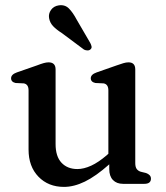

<svg xmlns="http://www.w3.org/2000/svg" viewBox="-20 -721 650 753"><path d="M92 -134.5V-366.5Q92 -390.5 73.5 -394L41 -395.5Q23.5 -399.5 23.5 -414Q23.5 -429 46 -437L125 -464.5Q140.5 -470.5 151.2 -473.5Q162 -476.5 170.5 -476.5Q198 -476.5 198 -448.5V-156Q198 -107.5 221.2 -82.8Q244.5 -58 283.5 -58Q308.5 -58 337.5 -71.2Q366.5 -84.5 399.5 -113L405 -118V-366.5Q405 -390.5 386.5 -394L354 -395.5Q336 -399.5 336 -414Q336 -429 359 -437L437.5 -464.5Q453 -470 463.8 -473.2Q474.5 -476.5 484 -476.5Q510.5 -476.5 510.5 -448.5V-81.5Q510.5 -66 516.2 -58.2Q522 -50.5 532 -47.5L552.5 -42.5Q572 -35.5 572 -20.5Q572 0 546 0H462.5Q437.5 0 423 -15Q408.5 -30 408.5 -58V-76.5Q355.5 -29.5 312.8 -8.8Q270 12 231 12Q169.5 12 130.8 -28Q92 -68 92 -134.5ZM281 -643.5 334 -552.5Q337.5 -546 339 -539.2Q340.5 -532.5 335 -527.5Q330 -523 322.8 -523.2Q315.5 -523.5 309.5 -526.5L223 -591Q201 -605 188.2 -618.5Q175.5 -632 172.5 -650Q169.5 -667 180 -682Q190.5 -697 210.5 -700Q234.5 -703.5 250.2 -687.8Q266 -672 281 -643.5Z"/></svg>

Font: Fraunces 9pt Soft
Style: Regular
Weight: 400
Version: Version 1.000;[0bf87f6ff]